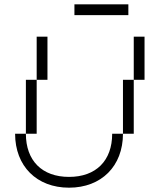

<svg xmlns="http://www.w3.org/2000/svg" viewBox="-20 -870 690 890"><path d="M300 0C450 0 550 -100 550 -250H500C500 -125 425 -50 300 -50C175 -50 100 -125 100 -250H50C50 -100 150 0 300 0ZM100 -250H150V-500H100ZM150 -500H200V-700H150ZM325 -800H575V-850H325ZM550 -250H600V-500H550ZM600 -500H650V-700H600Z"/></svg>

Font: LS-VG5000 Light Shifted
Style: Regular
Weight: 400
Designer: Justin Bihan, 2021
Foundry: Justin Bihan, 2021
Version: Version 1.000;Glyphs 3.1.2 (3151)